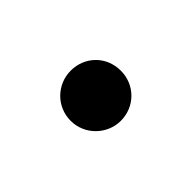

<svg xmlns="http://www.w3.org/2000/svg" viewBox="-31 -254 395 395"><g transform="rotate(45 166.0 -57.0)"><path d="M166 16C207 16 239 -18 239 -57C239 -98 207 -130 166 -130C124 -130 93 -98 93 -57C93 -18 124 16 166 16Z"/></g></svg>

Font: Noto Serif SC SemiBold
Style: Regular
Weight: 600
Designer: Ryoko NISHIZUKA 西塚涼子 (kana & ideographs); Frank Grießhammer (Latin, Greek & Cyrillic); Wenlong ZHANG 张文龙 (bopomofo); San
Foundry: Adobe
Version: Version 2.001;hotconv 1.1.0;makeotfexe 2.6.0